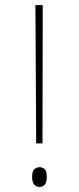

<svg xmlns="http://www.w3.org/2000/svg" viewBox="-20 -734 312 759"><path d="M123 -167 120 -714H149L148 -167ZM136 5Q125 5 116 -3.5Q107 -12 107 -35Q107 -58 116 -65.5Q125 -73 136 -73Q148 -73 156.5 -65.5Q165 -58 165 -35Q165 -12 156.5 -3.5Q148 5 136 5Z"/></svg>

Font: Noto Serif Hebrew Thin
Style: Regular
Weight: 250
Version: Version 2.003